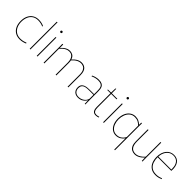

<svg xmlns="http://www.w3.org/2000/svg" viewBox="250 -2141 3754 3754"><g transform="rotate(45 2127.0 -263.5)"><path d="M287 10Q212 10 158.5 -23.5Q105 -57 76 -117.5Q47 -178 47 -260Q47 -343 76.5 -403.5Q106 -464 159 -497Q212 -530 284 -530Q322 -530 360.5 -521.5Q399 -513 427 -498L421 -481Q394 -495 357.5 -503Q321 -511 283 -511Q209 -511 161 -476.5Q113 -442 90 -385Q67 -328 67 -260Q67 -189 92 -132.5Q117 -76 166 -43Q215 -10 287 -10Q334 -10 372 -21Q410 -32 429 -40L435 -23Q413 -12 372 -1Q331 10 287 10Z M557 -748 577 -751V0H557Z M752 -520 772 -523V0H752ZM762 -648Q752 -648 744.5 -655Q737 -662 737 -672Q737 -683 744.5 -690Q752 -697 762 -697Q772 -697 779 -690Q786 -683 786 -672Q786 -662 779 -655Q772 -648 762 -648Z M942 -411Q942 -441 941.5 -466.5Q941 -492 940 -520L961 -523L962 -430H964Q984 -453 1010.5 -476Q1037 -499 1071 -514.5Q1105 -530 1145 -530Q1185 -530 1223.5 -508.5Q1262 -487 1281 -428H1282Q1302 -451 1329.5 -474.5Q1357 -498 1392 -514Q1427 -530 1468 -530Q1491 -530 1517.5 -523Q1544 -516 1569 -496.5Q1594 -477 1609.5 -438Q1625 -399 1625 -334V0H1605V-331Q1605 -404 1584 -442.5Q1563 -481 1531.5 -495.5Q1500 -510 1466 -510Q1426 -510 1391.5 -493Q1357 -476 1330 -452Q1303 -428 1284 -406L1286 -416Q1290 -400 1292 -381Q1294 -362 1294 -341V0H1274V-339Q1274 -388 1260 -426.5Q1246 -465 1217 -487.5Q1188 -510 1142 -510Q1103 -510 1070 -494Q1037 -478 1009.5 -454Q982 -430 962 -406V0H942Z M1896 10Q1851 10 1819 -7.5Q1787 -25 1770 -56Q1753 -87 1753 -127Q1753 -178 1774.5 -206Q1796 -234 1829.5 -246Q1863 -258 1899.5 -260.5Q1936 -263 1966 -263H2075V-345Q2075 -378 2072 -407.5Q2069 -437 2057 -460.5Q2045 -484 2017.5 -497Q1990 -510 1941 -510Q1902 -510 1865 -500.5Q1828 -491 1794 -474L1789 -492Q1817 -506 1844 -514.5Q1871 -523 1896 -526.5Q1921 -530 1941 -530Q1997 -530 2028.5 -514Q2060 -498 2074 -471Q2088 -444 2091.5 -411.5Q2095 -379 2095 -346V-134Q2095 -106 2095.5 -69Q2096 -32 2097 0H2079L2076 -96H2075Q2053 -52 2007 -21Q1961 10 1896 10ZM1896 -9Q1961 -9 2011.5 -44.5Q2062 -80 2075 -138V-246H1963Q1935 -246 1902 -244Q1869 -242 1839.5 -232Q1810 -222 1791.5 -197.5Q1773 -173 1773 -129Q1773 -74 1806.5 -41.5Q1840 -9 1896 -9Z M2389 10Q2354 10 2333.5 -3.5Q2313 -17 2303.5 -38Q2294 -59 2291 -81Q2288 -103 2288 -121V-502H2200L2202 -518L2288 -520L2291 -637L2308 -643V-520H2459L2457 -502H2308V-127Q2308 -104 2312.5 -76.5Q2317 -49 2334.5 -29Q2352 -9 2390 -9Q2409 -9 2427.5 -13Q2446 -17 2459 -22L2463 -5Q2447 2 2428 6Q2409 10 2389 10Z M2587 -520 2607 -523V0H2587ZM2597 -648Q2587 -648 2579.5 -655Q2572 -662 2572 -672Q2572 -683 2579.5 -690Q2587 -697 2597 -697Q2607 -697 2614 -690Q2621 -683 2621 -672Q2621 -662 2614 -655Q2607 -648 2597 -648Z M3119 -83H3117Q3092 -46 3047.5 -18Q3003 10 2944 10Q2884 10 2838.5 -23Q2793 -56 2767 -115.5Q2741 -175 2741 -254Q2741 -335 2768 -397Q2795 -459 2844.5 -494.5Q2894 -530 2959 -530Q3011 -530 3051.5 -509Q3092 -488 3118 -462H3119L3121 -523L3141 -520Q3140 -491 3139.5 -460Q3139 -429 3139 -392V224H3119ZM2946 -10Q3011 -10 3055.5 -44.5Q3100 -79 3119 -124V-437Q3091 -466 3051.5 -488Q3012 -510 2959 -510Q2892 -510 2848 -473Q2804 -436 2782.5 -377.5Q2761 -319 2761 -254Q2761 -190 2782 -134Q2803 -78 2844 -44Q2885 -10 2946 -10Z M3466 10Q3419 10 3382 -10.5Q3345 -31 3324 -76Q3303 -121 3303 -193V-520H3323V-200Q3323 -108 3358 -59Q3393 -10 3469 -10Q3508 -10 3543 -26.5Q3578 -43 3606.5 -67Q3635 -91 3654 -114V-520H3674V-120Q3674 -84 3674.5 -56Q3675 -28 3676 0H3657L3654 -90H3653Q3634 -67 3605 -43.5Q3576 -20 3540.5 -5Q3505 10 3466 10Z M4041 10Q3959 10 3906.5 -27Q3854 -64 3829.5 -125.5Q3805 -187 3805 -262Q3805 -323 3821 -372Q3837 -421 3866 -456.5Q3895 -492 3934.5 -511Q3974 -530 4022 -530Q4071 -530 4107 -512Q4143 -494 4166 -460Q4189 -426 4198.5 -378Q4208 -330 4203 -270H3820L3825 -274Q3824 -205 3844 -145Q3864 -85 3912 -47.5Q3960 -10 4042 -10Q4090 -10 4125.5 -21Q4161 -32 4178 -39L4184 -22Q4165 -12 4126 -1Q4087 10 4041 10ZM3821 -288H4184Q4185 -294 4185 -299.5Q4185 -305 4185 -307Q4185 -374 4165.5 -419.5Q4146 -465 4109.5 -488.5Q4073 -512 4020 -512Q3959 -512 3915.5 -478.5Q3872 -445 3849 -391Q3826 -337 3825 -275Z"/></g></svg>

Font: Murecho Thin Thin
Style: Regular
Weight: 250
Version: Version 1.010